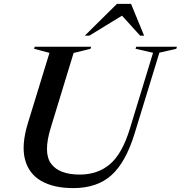

<svg xmlns="http://www.w3.org/2000/svg" viewBox="-20 -955 928 986"><path d="M240.5 -298.5Q201 -170 242.5 -114.2Q284 -58.5 389.5 -58.5Q481.5 -58.5 544.2 -111.5Q607 -164.5 646.5 -292.5L766 -684L676 -704.5L679.5 -715H888.5L885.5 -704.5L798.5 -684.5L671.5 -270Q626.5 -122.5 552.8 -55.8Q479 11 356 11Q256 11 191.8 -25.8Q127.5 -62.5 108.2 -136.8Q89 -211 123.5 -323.5L234 -683.5L155 -704.5L158.5 -715H448L445 -704.5L358 -683ZM415.5 -772 580.5 -935H653L720 -772H699.5L606.5 -874.5L439 -772Z"/></svg>

Font: Newsreader Display Medium
Style: Italic
Weight: 500
Italic angle: -17°
Designer: Hugues Gentile
Foundry: Production Type
Version: Version 1.001